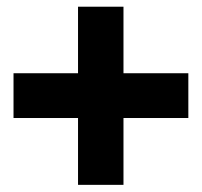

<svg xmlns="http://www.w3.org/2000/svg" viewBox="-20 -588 590 561"><path d="M208 -243.2H19.5V-374H208V-568.4H340.8V-374H530.3V-243.2H340.8V-47.9H208Z"/></svg>

Font: Reddit Sans Vanilla ExtraBold
Style: Regular
Weight: 800
Designer: Stephen Hutchings
Foundry: Reddit
Version: Version 1.013